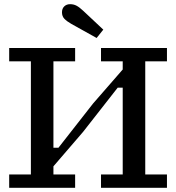

<svg xmlns="http://www.w3.org/2000/svg" viewBox="-20 -900 844 920"><path d="M464 -606V-670H780V-606H676V-64H780V0H464V-64H568V-480H544L378 -268L236 -103V-64H340V0H24V-64H128V-606H24V-670H340V-606H236V-192H260L426 -404L568 -567V-606ZM475 -758 443 -718Q412 -735 382 -752Q352 -769 321 -786Q300 -798 288.5 -810Q277 -822 277 -841Q277 -859 288 -869.5Q299 -880 316 -880Q333 -880 347 -872.5Q361 -865 379 -848Z"/></svg>

Font: Source Serif 4 Caption
Style: Regular
Weight: 400
Designer: Frank Grießhammer
Foundry: Adobe Systems Incorporated
Version: Version 4.004;hotconv 1.0.117;makeotfexe 2.5.65602